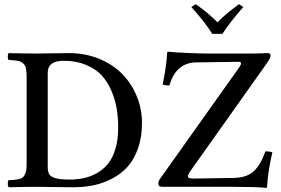

<svg xmlns="http://www.w3.org/2000/svg" viewBox="-20 -904 1362 929"><path d="M210.9 -551.8V-96.2Q210.9 -72.8 218.5 -60.5Q226.1 -48.3 249 -41.7Q272 -35.2 315.9 -35.2Q353.5 -35.2 386.2 -42.2Q418.9 -49.3 450.2 -67.1Q481.4 -85 503.4 -112.5Q525.4 -140.1 538.6 -184.3Q551.8 -228.5 551.8 -285.2Q551.8 -334 544.7 -377.7Q537.6 -421.4 519 -464.8Q500.5 -508.3 471.7 -539.6Q442.9 -570.8 395.8 -590.3Q348.6 -609.9 288.1 -609.9Q210.9 -609.9 210.9 -551.8ZM160.2 0Q104 0 22 2Q17.6 -2.4 17.6 -15.1Q17.6 -27.8 22 -32.2Q42.5 -33.2 53 -34.2Q63.5 -35.2 75.2 -38.3Q86.9 -41.5 91.8 -46.9Q96.7 -52.2 101.6 -62.3Q106.4 -72.3 107.7 -86.2Q108.9 -100.1 108.9 -121.1V-524.9Q108.9 -555.2 105.7 -571.8Q102.5 -588.4 91.3 -597.9Q80.1 -607.4 65.7 -609.9Q51.3 -612.3 22 -613.8Q17.6 -618.2 17.6 -630.4Q17.6 -642.6 22 -647Q107.9 -645 160.2 -645Q176.3 -645 227.8 -646Q279.3 -647 314.9 -647Q392.1 -647 458.3 -620.1Q524.4 -593.3 569.8 -547.6Q615.2 -502 641.1 -439.9Q667 -377.9 667 -309.1Q667 -240.7 647.9 -186.5Q628.9 -132.3 597.7 -97.7Q566.4 -63 522.7 -40Q479 -17.1 433.1 -7.6Q387.2 2 335.9 2Q289.6 2 231.7 1Q173.8 0 160.2 0ZM746.1 -15.1Q746.1 -27.8 753.9 -38.1L1138.2 -579.1Q1146 -589.8 1146 -597.2Q1146 -605 1136.2 -605L932.1 -602.1Q831.1 -602.1 799.8 -490.2Q779.3 -490.2 767.1 -495.1Q785.2 -583 789.1 -650.9L793 -653.8Q821.8 -650.9 885 -647.9Q948.2 -645 990.2 -645H1204.1Q1221.2 -645 1245.8 -646Q1270.5 -647 1274.9 -647Q1289.1 -647 1289.1 -636.2Q1289.1 -627.9 1285.2 -620.4Q1281.2 -612.8 1266.1 -590.8L897.9 -71.8Q889.2 -56.2 889.2 -51.8Q889.2 -40 914.1 -40L1109.9 -43Q1144 -43.5 1169.7 -52.7Q1195.3 -62 1212.9 -80.6Q1230.5 -99.1 1241.7 -120.1Q1252.9 -141.1 1264.2 -171.9Q1284.7 -171.9 1297.9 -167Q1276.9 -78.6 1272 2Q1272 2.9 1270.8 3.9Q1269.5 4.9 1269 4.9Q1221.7 0 1106.9 0H765.1Q746.1 0 746.1 -15.1ZM1056.2 -740.2H1006.8Q972.7 -795.9 905.8 -870.1L926.8 -883.8Q990.2 -839.8 1032.2 -795.9Q1070.3 -835.9 1136.2 -883.8L1157.2 -870.1Q1088.9 -792 1056.2 -740.2Z"/></svg>

Font: Common Serif Medium
Style: Regular
Weight: 500
Designer: Philipp H. Poll, Khaled Hosny
Foundry: Stefan Peev, Context Ltd.
Version: Version 1.026